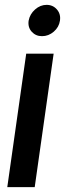

<svg xmlns="http://www.w3.org/2000/svg" viewBox="-20 -771 284 791"><path d="M153 -622Q127 -622 110.5 -640.5Q94 -659 98 -686Q103 -713 124.5 -732Q146 -751 172 -751Q198 -751 214.5 -732Q231 -713 227 -686Q223 -659 201.5 -640.5Q180 -622 153 -622ZM88 -550H201L123 0H10Z"/></svg>

Font: Oakes Grotesk Medium
Style: Italic
Weight: 500
Italic angle: -8°
Designer: Samuel Oakes
Foundry: Samuel Oakes
Version: Version 1.000;PS 001.000;hotconv 1.0.88;makeotf.lib2.5.64775